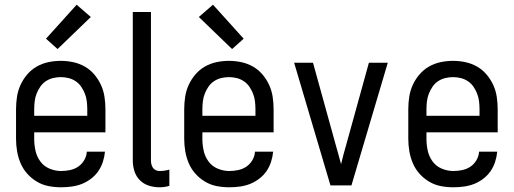

<svg xmlns="http://www.w3.org/2000/svg" viewBox="-20 -786 2178 814"><path d="M239 8Q212 8 186 3Q160 -2 137 -15.5Q114 -29 96 -49Q78 -69 67.5 -93.5Q57 -118 52.5 -144.5Q48 -171 48 -197V-323Q48 -349 52 -375.5Q56 -402 67 -426Q78 -450 95.5 -470.5Q113 -491 136 -504Q159 -517 185 -522.5Q211 -528 238 -528Q264 -528 290 -522.5Q316 -517 339 -504Q362 -491 379.5 -470.5Q397 -450 408 -426Q419 -402 423 -375.5Q427 -349 427 -323V-225H125V-197Q125 -172 130.5 -147Q136 -122 151 -101.5Q166 -81 190 -71Q214 -61 239 -61Q258 -61 277 -65Q296 -69 311.5 -79.5Q327 -90 337 -107Q347 -124 348 -143H425Q423 -121 416 -99.5Q409 -78 396.5 -60Q384 -42 365.5 -28Q347 -14 326.5 -6Q306 2 283.5 5Q261 8 239 8ZM125 -295H350V-323Q350 -339 348 -356Q346 -373 340 -388.5Q334 -404 324.5 -418Q315 -432 301 -441.5Q287 -451 270.5 -455Q254 -459 238 -459Q221 -459 204.5 -455Q188 -451 174 -441.5Q160 -432 150.5 -418Q141 -404 135 -388.5Q129 -373 127 -356Q125 -339 125 -323ZM224 -578 175 -622 305 -766 365 -714Z M656 8Q633 8 611 1Q589 -6 573 -22Q557 -38 550 -60Q543 -82 543 -105V-735H620V-105Q620 -97 622 -89Q624 -81 628.5 -74.5Q633 -68 640.5 -64.5Q648 -61 656 -61Q667 -61 677.5 -62.5Q688 -64 698 -67V2Q688 5 677.5 6.5Q667 8 656 8Z M952 8Q925 8 899 3Q873 -2 850 -15.5Q827 -29 809 -49Q791 -69 780.5 -93.5Q770 -118 765.5 -144.5Q761 -171 761 -197V-323Q761 -349 765 -375.5Q769 -402 780 -426Q791 -450 808.5 -470.5Q826 -491 849 -504Q872 -517 898 -522.5Q924 -528 951 -528Q977 -528 1003 -522.5Q1029 -517 1052 -504Q1075 -491 1092.5 -470.5Q1110 -450 1121 -426Q1132 -402 1136 -375.5Q1140 -349 1140 -323V-225H838V-197Q838 -172 843.5 -147Q849 -122 864 -101.5Q879 -81 903 -71Q927 -61 952 -61Q971 -61 990 -65Q1009 -69 1024.5 -79.5Q1040 -90 1050 -107Q1060 -124 1061 -143H1138Q1136 -121 1129 -99.5Q1122 -78 1109.5 -60Q1097 -42 1078.5 -28Q1060 -14 1039.5 -6Q1019 2 996.5 5Q974 8 952 8ZM838 -295H1063V-323Q1063 -339 1061 -356Q1059 -373 1053 -388.5Q1047 -404 1037.5 -418Q1028 -432 1014 -441.5Q1000 -451 983.5 -455Q967 -459 951 -459Q934 -459 917.5 -455Q901 -451 887 -441.5Q873 -432 863.5 -418Q854 -404 848 -388.5Q842 -373 840 -356Q838 -339 838 -323ZM964 -578 823 -714 883 -766 1013 -622Z M1381 0 1227 -520H1307L1403 -173Q1409 -153 1414.5 -132Q1420 -111 1426 -90Q1431 -111 1436.5 -132Q1442 -153 1448 -173L1544 -520H1624L1470 0Z M1902 8Q1875 8 1849 3Q1823 -2 1800 -15.5Q1777 -29 1759 -49Q1741 -69 1730.5 -93.5Q1720 -118 1715.5 -144.5Q1711 -171 1711 -197V-323Q1711 -349 1715 -375.5Q1719 -402 1730 -426Q1741 -450 1758.5 -470.5Q1776 -491 1799 -504Q1822 -517 1848 -522.5Q1874 -528 1901 -528Q1927 -528 1953 -522.5Q1979 -517 2002 -504Q2025 -491 2042.5 -470.5Q2060 -450 2071 -426Q2082 -402 2086 -375.5Q2090 -349 2090 -323V-225H1788V-197Q1788 -172 1793.5 -147Q1799 -122 1814 -101.5Q1829 -81 1853 -71Q1877 -61 1902 -61Q1921 -61 1940 -65Q1959 -69 1974.5 -79.5Q1990 -90 2000 -107Q2010 -124 2011 -143H2088Q2086 -121 2079 -99.5Q2072 -78 2059.5 -60Q2047 -42 2028.5 -28Q2010 -14 1989.5 -6Q1969 2 1946.5 5Q1924 8 1902 8ZM1788 -295H2013V-323Q2013 -339 2011 -356Q2009 -373 2003 -388.5Q1997 -404 1987.5 -418Q1978 -432 1964 -441.5Q1950 -451 1933.5 -455Q1917 -459 1901 -459Q1884 -459 1867.5 -455Q1851 -451 1837 -441.5Q1823 -432 1813.5 -418Q1804 -404 1798 -388.5Q1792 -373 1790 -356Q1788 -339 1788 -323Z"/></svg>

Font: Iosevka QP
Style: Regular
Weight: 400
Designer: Belleve Invis
Foundry: Belleve Invis
Version: Version 20.0.0; ttfautohint (v1.8.4)